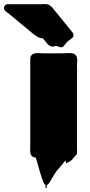

<svg xmlns="http://www.w3.org/2000/svg" viewBox="-106 -786 449 958"><path d="M278 -51Q278 -49 278.5 -39Q279 -29 278 -22V-20Q277 -20 277 -18Q277 -17 276.5 -16.5Q276 -16 276 -15Q275 -15 275 -14.5Q275 -14 275 -14Q275 -14 273 -12Q269 -6 266 -4Q264 -2 262 -2Q262 1 259 4Q254 12 243 19Q239 21 235.5 23Q232 25 227 27Q226 27 225 28Q224 29 223 28Q222 19 222.5 18.5Q223 18 219 16Q217 20 214.5 22Q212 24 209 29Q202 38 194.5 46.5Q187 55 179 64Q169 77 160.5 91.5Q152 106 144 120Q142 124 137.5 129.5Q133 135 128 137Q127 141 127.5 147Q128 153 124 152Q120 151 121 145Q122 139 120 135Q112 131 108 116Q105 109 102.5 101.5Q100 94 98 87Q91 66 85 42.5Q79 19 72 0L63 -1Q59 -3 56 -5Q49 -10 47 -16.5Q45 -23 45 -30Q44 -35 44.5 -40.5Q45 -46 45 -51V-493Q45 -498 46 -501Q48 -507 50 -509L56 -515Q61 -518 68 -520Q72 -521 75 -521Q78 -521 82 -521Q89 -521 95.5 -520.5Q102 -520 108 -520H207Q219 -520 231.5 -521Q244 -522 256 -520Q268 -518 275 -506Q278 -502 278 -495Q280 -488 279.5 -480Q279 -472 278 -464Q279 -442 278.5 -417Q278 -392 278 -374ZM261 -611Q261 -601 255 -598Q250 -592 242 -587Q234 -582 229 -577Q223 -571 217 -562Q211 -553 202 -550Q196 -549 190 -552Q184 -555 178 -556Q171 -558 164.5 -555Q158 -552 151 -554Q137 -558 127 -571.5Q117 -585 108 -595H103Q99 -595 97 -596Q87 -598 80 -603Q73 -608 62 -615L-62 -718Q-65 -720 -67.5 -722Q-70 -724 -72 -725L-81 -733Q-86 -738 -86 -745Q-86 -747 -85.5 -750Q-85 -753 -84 -755Q-83 -757 -79 -761Q-74 -765 -68 -765Q-62 -765 -55 -765H95Q102 -765 109.5 -765.5Q117 -766 124 -765Q136 -765 146 -756Q154 -751 159.5 -743Q165 -735 171 -728Q175 -724 179 -719Q183 -714 187 -709L251 -630L257 -623Q261 -617 261 -611Z"/></svg>

Font: Rubik Wet Paint
Style: Regular
Weight: 400
Designer: Hubert and Fischer, NaN
Foundry: Hubert and Fischer, NaN
Version: Version 2.200